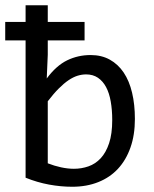

<svg xmlns="http://www.w3.org/2000/svg" viewBox="-20 -710 590 736"><path d="M0 -626V-555.2H78.1V-28.8C107.7 -16.8 137.7 -8 168 -2.4C198.2 3.1 227.9 5.9 256.8 5.9C293.9 5.9 327.3 -0.1 356.9 -12C386.6 -23.8 411.7 -40.9 432.4 -63.2C453 -85.5 469 -112.7 480.2 -144.8C491.5 -176.8 497.1 -213.2 497.1 -253.9C497.1 -291 493.5 -324.6 486.3 -354.7C479.2 -384.8 468.4 -410.6 454.1 -431.9C439.8 -453.2 422 -469.7 400.9 -481.4C379.7 -493.2 355.1 -499 327.1 -499C295.2 -499 265.4 -492.3 237.5 -478.8C209.7 -465.3 183.6 -442.1 159.2 -409.2L163.1 -500V-555.2H304.2V-626H163.1V-689.9H78.1V-626ZM410.2 -250C410.2 -214.5 406.2 -184.8 398.2 -160.9C390.2 -137 379.5 -117.8 366 -103.3C352.5 -88.8 336.8 -78.5 319.1 -72.3C301.4 -66.1 282.7 -63 263.2 -63C247.6 -63 231.1 -64.9 213.9 -68.6C196.6 -72.3 179.7 -77.5 163.1 -84V-321.8C178.1 -341.3 192.1 -357.7 205.3 -370.8C218.5 -384 231 -394.6 242.9 -402.6C254.8 -410.6 266.3 -416.3 277.3 -419.7C288.4 -423.1 299.3 -424.8 310.1 -424.8C327.6 -424.8 342.8 -420.5 355.5 -411.9C368.2 -403.2 378.6 -391.3 386.7 -376C394.9 -360.7 400.8 -342.3 404.5 -320.8C408.3 -299.3 410.2 -275.7 410.2 -250Z"/></svg>

Font: CodeNewRoman Nerd Font Mono
Style: Regular
Weight: 400
Monospace: yes
Designer: Sam Radian
Foundry: Code New Roman
Version: Version 2.00 November 29, 2014;Nerd Fonts 3.2.1